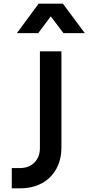

<svg xmlns="http://www.w3.org/2000/svg" viewBox="-20 -1024 481 1044"><path d="M44 0H87Q157 0 207.5 -27.5Q258 -55 286 -105.5Q314 -156 314 -223V-745H197V-219Q197 -170 167 -140Q137 -110 87 -110H44ZM72 -844H188L256 -935L325 -844H441L322 -1004H190Z"/></svg>

Font: Custom Plus Jakarta Sans SemiBold
Style: Regular
Weight: 600
Designer: Gumpita Rahayu & FullSphere
Foundry: Tokotype & FullSphere
Version: Version 1.001;hotconv 1.0.117;makeotfexe 2.5.65602